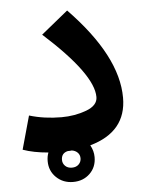

<svg xmlns="http://www.w3.org/2000/svg" viewBox="-50 -581 579 762"><g transform="rotate(-5 239.0 -200.0)"><path d="M437 -176Q437 -40 291 1Q304 24 304 49Q304 89 277.5 114.5Q251 140 211 140Q171 140 144 114Q117 88 117 49Q117 30 123 15Q64 10 22 -5L59 -138Q119 -120 187 -120Q240 -120 286 -137Q332 -154 332 -188Q332 -279 139 -453L246 -540Q437 -343 437 -176ZM216 15Q210 16 200 16Q174 22 174 49Q174 63 184 73Q194 83 211 83Q228 83 238 73Q248 63 248 49Q248 35 239 26Q230 17 216 15Z"/></g></svg>

Font: FiraGO SemiBold
Style: Regular
Weight: 600
Designer: bBox Type
Foundry: bBox Type GmbH
Version: Version 1.001;PS 001.001;hotconv 1.0.88;makeotf.lib2.5.64775